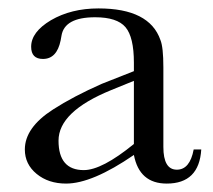

<svg xmlns="http://www.w3.org/2000/svg" viewBox="-20 -436 507 456"><path d="M458 -81Q453 0 376 0Q311 0 298 -68Q199 0 137 0Q95 0 67 -23Q39 -46 39 -81Q39 -133 106 -176Q154 -207 222 -237L298 -267V-287Q298 -348 278 -371.5Q258 -395 206 -395Q133 -395 126 -351L124 -340Q115 -296 82 -296Q54 -296 54 -325Q54 -360 101 -388Q149 -416 214 -416Q335 -416 361 -341Q368 -324 368 -276V-87Q368 -33 400 -33Q431 -33 440 -81ZM244 -222Q119 -171 119 -102Q119 -32 179 -32Q222 -32 298 -94V-244Z"/></svg>

Font: New Athena Unicode
Style: Regular
Weight: 400
Designer: J. Rusten 1997; rev. by R. Hancock 2001, 2002, rev. by D. Mastronarde 2002-2021
Foundry: GreekKeys New Athena Unicode
Version: Version 5.008